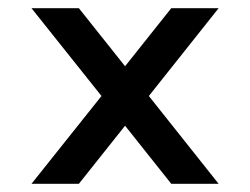

<svg xmlns="http://www.w3.org/2000/svg" viewBox="-20 -589 616 473"><path d="M57.6 -136.2 230 -352.5 57.6 -568.8H174.3L288.1 -425.8L401.9 -568.8H518.6L346.7 -352.5L518.6 -136.2H401.9L288.1 -279.3L174.3 -136.2Z"/></svg>

Font: Kay Pho Du
Style: Bold
Weight: 700
Designer: Victor Gaultney, Khu Oo Reh
Foundry: SIL International
Version: Version 3.000